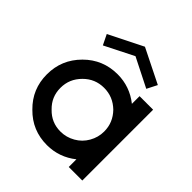

<svg xmlns="http://www.w3.org/2000/svg" viewBox="-169 -717 832 832"><g transform="rotate(45 247.0 -301.0)"><path d="M247 0C297 0 342 -16 381 -47V0H464V-434H381V-387C342 -418 297 -434 247 -434C187 -434 136 -413 94 -371C51 -328 30 -277 30 -217C30 -157 51 -106 94 -64C136 -21 187 0 247 0ZM247 -83C210 -83 179 -96 153 -123C126 -149 113 -180 113 -217C113 -254 126 -285 153 -312C179 -338 210 -351 247 -351C284 -351 315 -338 342 -312C368 -285 381 -254 381 -217C381 -193 375 -171 363 -150C351 -129 335 -113 314 -101C293 -89 271 -83 247 -83ZM403 -524 246 -602 90 -524 113 -477 246 -544 379 -477Z"/></g></svg>

Font: Kunika
Style: Regular
Weight: 400
Designer: Leo Kuroshita
Foundry: kurogedelic
Version: Version 1.000;PS 001.000;hotconv 1.0.88;makeotf.lib2.5.64775